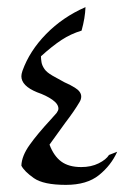

<svg xmlns="http://www.w3.org/2000/svg" viewBox="-20 -519 379 539"><path d="M165 0Q102 0 75 -19Q48 -38 40 -54Q41 -81 63 -112Q85 -143 123 -184L139 -202Q144 -209 144 -214Q144 -227 127 -239Q110 -251 84 -260Q40 -278 40 -305Q40 -311 43 -320Q63 -376 109.5 -423.5Q156 -471 220 -499Q219 -469 209 -433Q179 -424 153 -407Q127 -390 95 -361Q95 -354 96.5 -344.5Q98 -335 105 -325Q111 -316 127.5 -306.5Q144 -297 161 -288Q179 -280 190 -273Q208 -262 208 -248Q208 -240 203 -232Q189 -208 163 -174L119 -113Q131 -81 152 -65.5Q173 -50 208 -50Q236 -50 257 -60.5Q278 -71 286 -84L309 -93Q292 -55 258 -27.5Q224 0 165 0Z"/></svg>

Font: Mirza
Style: Regular
Weight: 400
Designer: Arabic design by Kourosh Beigpour, Latin design by Eduardo Tunni, engineering by Lasse Fister
Version: Version 1.000